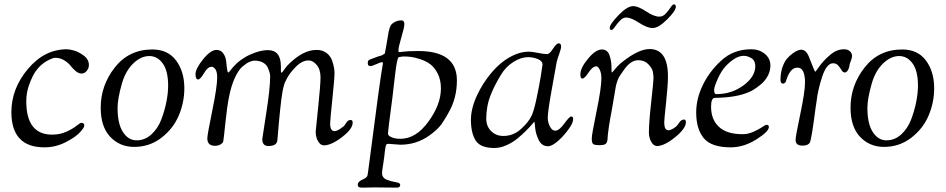

<svg xmlns="http://www.w3.org/2000/svg" viewBox="-20 -661 4319 877"><path d="M32 -149Q32 -256 107.5 -346Q183 -436 286 -436Q296 -436 317 -430.5Q338 -425 362 -407.5Q386 -390 386 -364Q386 -349 376 -337Q366 -325 353 -325Q339 -325 325.5 -336.5Q312 -348 302 -361Q292 -374 273.5 -385.5Q255 -397 231 -397Q223 -397 203.5 -387.5Q184 -378 166 -362Q156 -353 143 -335.5Q130 -318 115 -279Q100 -240 100 -199Q100 -46 218 -46Q254 -46 283.5 -59.5Q313 -73 329.5 -86.5Q346 -100 352 -100Q365 -100 365 -87Q365 -78 344 -55.5Q323 -33 278 -10.5Q233 12 183 12Q32 12 32 -149Z M440 -169Q440 -271 504.5 -353Q569 -435 676 -435Q747 -435 784.5 -384.5Q822 -334 822 -258Q822 -193 796.5 -133Q771 -73 717 -31.5Q663 10 593 10Q527 10 483.5 -36Q440 -82 440 -169ZM517 -168Q517 -96 541.5 -58Q566 -20 604 -20Q642 -20 671.5 -47Q701 -74 716.5 -114.5Q732 -155 740 -195.5Q748 -236 748 -270Q748 -337 723.5 -371Q699 -405 662 -405Q624 -405 589 -371.5Q554 -338 537 -280Q517 -210 517 -168Z M873 -322Q873 -347 907.5 -390Q942 -433 969 -433Q989 -433 1000 -417Q1011 -401 1013 -381.5Q1015 -362 1017 -346Q1019 -330 1023 -330Q1025 -330 1029.5 -336Q1034 -342 1043 -352.5Q1052 -363 1064.5 -374.5Q1077 -386 1098.5 -399Q1120 -412 1146 -421Q1177 -432 1204 -432Q1263 -432 1263 -358V-337Q1263 -329 1265 -329Q1268 -329 1272 -334.5Q1276 -340 1284 -351Q1292 -362 1302 -371Q1366 -433 1426 -433Q1453 -433 1471.5 -419Q1490 -405 1497 -384Q1504 -363 1506 -350Q1508 -337 1508 -327Q1508 -303 1498 -207.5Q1488 -112 1488 -97Q1488 -62 1508 -62Q1516 -62 1526.5 -68Q1537 -74 1544 -80L1551 -85Q1554 -89 1558.5 -95.5Q1563 -102 1565 -105Q1567 -108 1571.5 -110.5Q1576 -113 1581 -113Q1591 -113 1591 -101Q1591 -72 1542 -34.5Q1493 3 1459 3Q1444 3 1433 -15.5Q1422 -34 1422 -60Q1422 -64 1433 -168Q1444 -272 1444 -308Q1444 -344 1426.5 -364.5Q1409 -385 1390 -385Q1360 -385 1332 -356.5Q1304 -328 1291.5 -304.5Q1279 -281 1277 -271Q1270 -247 1265 -207Q1260 -167 1253.5 -96.5Q1247 -26 1247 -21Q1245 6 1206 6Q1178 6 1178 -26Q1178 -30 1196 -143.5Q1214 -257 1214 -313Q1214 -320 1211.5 -329.5Q1209 -339 1203 -352.5Q1197 -366 1181.5 -375Q1166 -384 1143 -384Q1132 -384 1118.5 -378Q1105 -372 1087 -356.5Q1069 -341 1052.5 -305Q1036 -269 1026 -218Q1017 -173 1009.5 -100Q1002 -27 1000 -17Q999 -8 987.5 -1.5Q976 5 962 5Q927 5 927 -29Q927 -46 949.5 -155Q972 -264 972 -307Q972 -333 964 -344.5Q956 -356 946 -356Q929 -356 912 -327Q895 -298 885 -298Q873 -298 873 -322Z M1614 183Q1614 169 1634.5 160Q1655 151 1658 142Q1660 137 1664 103Q1718 -317 1729 -370V-372Q1729 -377 1724 -377Q1719 -377 1699 -368Q1679 -359 1673 -359Q1660 -359 1660 -371V-375Q1660 -384 1667 -388Q1679 -393 1690.5 -397Q1702 -401 1708.5 -403.5Q1715 -406 1720.5 -407Q1726 -408 1729 -411Q1732 -414 1734.5 -414Q1737 -414 1738 -419Q1739 -424 1739.5 -425.5Q1740 -427 1741.5 -436Q1743 -445 1744 -450Q1747 -466 1750.5 -488Q1754 -510 1755.5 -517.5Q1757 -525 1760.5 -535.5Q1764 -546 1769.5 -551Q1775 -556 1784 -561Q1798 -568 1813 -568Q1827 -568 1827 -551Q1827 -536 1813.5 -491Q1800 -446 1800 -432V-428Q1800 -423 1805 -423Q1807 -423 1817.5 -424.5Q1828 -426 1847 -427Q1866 -428 1890 -428Q2067 -428 2067 -294Q2067 -211 2028 -145Q2026 -141 2020.5 -131.5Q2015 -122 2012.5 -118.5Q2010 -115 2005 -106.5Q2000 -98 1996.5 -93.5Q1993 -89 1986.5 -81.5Q1980 -74 1974 -68.5Q1968 -63 1959.5 -56Q1951 -49 1941 -42Q1882 0 1809 0Q1801 0 1781.5 -2Q1762 -4 1755 -4Q1746 -4 1743.5 1Q1741 6 1738 30Q1736 46 1735 56Q1734 67 1731 84.5Q1728 102 1726.5 113.5Q1725 125 1725 129Q1725 151 1746 159.5Q1767 168 1787.5 171Q1808 174 1808 183Q1808 196 1794 196Q1776 196 1741.5 195.5Q1707 195 1694 195Q1682 195 1663.5 195.5Q1645 196 1640 196H1631Q1614 196 1614 183ZM1752 -51Q1752 -47 1756 -42Q1760 -37 1774 -32Q1788 -27 1809 -27Q1880 -27 1937 -105.5Q1994 -184 1994 -257Q1994 -296 1979.5 -324.5Q1965 -353 1945.5 -367.5Q1926 -382 1900 -390.5Q1874 -399 1857.5 -401Q1841 -403 1826 -403Q1817 -403 1810.5 -401.5Q1804 -400 1802 -400Q1794 -400 1785 -323L1772 -212Q1752 -62 1752 -51Z M2131 -114Q2131 -187 2187 -277Q2247 -371 2322 -407Q2359 -425 2395 -425Q2410 -425 2436.5 -419.5Q2463 -414 2480 -414Q2490 -414 2506 -438.5Q2522 -463 2532 -463Q2543 -463 2543 -448Q2543 -439 2534.5 -415Q2526 -391 2523 -379Q2522 -375 2500 -251Q2482 -152 2482 -123Q2482 -102 2492 -83Q2502 -64 2516 -64Q2534 -64 2557.5 -96.5Q2581 -129 2589 -129Q2598 -129 2598 -118Q2598 -100 2580 -75Q2559 -44 2530.5 -18.5Q2502 7 2483 7Q2455 7 2441 -21Q2427 -49 2424.5 -77Q2422 -105 2421 -105Q2420 -105 2409.5 -92.5Q2399 -80 2381.5 -62.5Q2364 -45 2342.5 -27.5Q2321 -10 2293 2.5Q2265 15 2238 15Q2174 15 2152.5 -19.5Q2131 -54 2131 -114ZM2201 -120Q2201 -84 2223.5 -62Q2246 -40 2279 -40Q2325 -40 2359.5 -71.5Q2394 -103 2407 -130Q2418 -151 2430.5 -210Q2443 -269 2450.5 -315Q2458 -361 2458 -365Q2458 -383 2436 -391.5Q2414 -400 2392 -400Q2360 -400 2325 -378Q2290 -356 2268 -319Q2216 -233 2206 -174Q2201 -144 2201 -120Z M2765 -534Q2765 -550 2805 -591.5Q2845 -633 2872 -633Q2895 -633 2931 -609Q2967 -585 2992 -585Q3008 -585 3021 -599Q3034 -613 3043 -627Q3052 -641 3058 -641Q3067 -641 3067 -630Q3067 -612 3027.5 -572.5Q2988 -533 2961 -533Q2936 -533 2899 -557Q2862 -581 2841 -581Q2825 -581 2811.5 -566.5Q2798 -552 2788.5 -538Q2779 -524 2773 -524Q2765 -524 2765 -534ZM2631 -321Q2631 -351 2666 -393Q2701 -435 2729 -435Q2755 -435 2764 -408.5Q2773 -382 2773 -356Q2773 -330 2775 -330Q2777 -330 2781.5 -336Q2786 -342 2797.5 -355Q2809 -368 2825 -380Q2898 -437 2947 -437Q3031 -437 3031 -312Q3031 -272 3022.5 -193Q3014 -114 3014 -102Q3014 -66 3033 -66Q3041 -66 3051 -71.5Q3061 -77 3067 -82L3073 -88Q3076 -91 3080.5 -98Q3085 -105 3087.5 -107.5Q3090 -110 3094.5 -112.5Q3099 -115 3104 -115Q3113 -115 3113 -103Q3113 -74 3063.5 -34Q3014 6 2981 6Q2966 6 2955 -12.5Q2944 -31 2944 -57Q2944 -100 2954.5 -195Q2965 -290 2965 -304Q2965 -318 2962 -333.5Q2959 -349 2941.5 -367.5Q2924 -386 2895 -386Q2861 -386 2830 -342Q2816 -322 2810 -313Q2804 -304 2799 -288.5Q2794 -273 2792.5 -264Q2791 -255 2785.5 -222.5Q2780 -190 2775 -161Q2766 -114 2761.5 -84.5Q2757 -55 2756.5 -46.5Q2756 -38 2755.5 -32.5Q2755 -27 2755 -24Q2753 -8 2745.5 -3Q2738 2 2718 2Q2696 2 2689.5 -3Q2683 -8 2683 -29Q2683 -46 2705 -153Q2727 -260 2727 -303Q2727 -327 2719.5 -342.5Q2712 -358 2704 -358Q2687 -358 2668.5 -330Q2650 -302 2640 -302Q2631 -302 2631 -321Z M3160 -147Q3160 -210 3190 -272Q3220 -334 3273 -383Q3329 -436 3412 -436Q3448 -436 3473.5 -415Q3499 -394 3499 -362Q3499 -337 3487 -314.5Q3475 -292 3457 -277Q3439 -262 3425.5 -253.5Q3412 -245 3402 -241Q3344 -215 3245 -214Q3228 -214 3228 -173Q3228 -115 3264 -81.5Q3300 -48 3372 -48Q3397 -48 3421.5 -59Q3446 -70 3461.5 -80.5Q3477 -91 3480 -91Q3492 -91 3492 -81Q3492 -60 3434.5 -24Q3377 12 3318 12Q3229 12 3194.5 -30Q3160 -72 3160 -147ZM3242 -251Q3242 -231 3251 -231Q3322 -231 3376 -271Q3430 -311 3430 -359Q3430 -384 3412.5 -395Q3395 -406 3377 -406Q3340 -406 3295 -359Q3275 -338 3258.5 -301Q3242 -264 3242 -251Z M3545 -296Q3545 -328 3554 -354Q3563 -380 3575.5 -394Q3588 -408 3602 -418Q3616 -428 3625.5 -431Q3635 -434 3639 -434Q3663 -434 3676 -399Q3701 -333 3704 -333Q3705 -333 3723 -358.5Q3741 -384 3771.5 -410Q3802 -436 3835 -436Q3853 -436 3862.5 -426.5Q3872 -417 3872 -405Q3872 -397 3866.5 -383Q3861 -369 3861 -368L3860 -360Q3858 -351 3856 -346Q3854 -341 3849.5 -335.5Q3845 -330 3839 -330Q3830 -330 3824 -340.5Q3818 -351 3809 -361.5Q3800 -372 3785 -372Q3756 -372 3736 -312Q3716 -252 3710 -199L3705 -166Q3687 -25 3679 -9Q3669 4 3649 4H3644Q3614 4 3614 -22Q3614 -38 3635.5 -140Q3657 -242 3657 -284Q3657 -352 3623 -352Q3605 -352 3593 -337.5Q3581 -323 3575 -304.5Q3569 -286 3568 -285Q3562 -279 3557 -279Q3545 -279 3545 -296Z M3865 -169Q3865 -271 3929.5 -353Q3994 -435 4101 -435Q4172 -435 4209.5 -384.5Q4247 -334 4247 -258Q4247 -193 4221.5 -133Q4196 -73 4142 -31.5Q4088 10 4018 10Q3952 10 3908.5 -36Q3865 -82 3865 -169ZM3942 -168Q3942 -96 3966.5 -58Q3991 -20 4029 -20Q4067 -20 4096.5 -47Q4126 -74 4141.5 -114.5Q4157 -155 4165 -195.5Q4173 -236 4173 -270Q4173 -337 4148.5 -371Q4124 -405 4087 -405Q4049 -405 4014 -371.5Q3979 -338 3962 -280Q3942 -210 3942 -168Z"/></svg>

Font: OFL Sorts Mill Goudy TT
Style: Italic
Weight: 500
Italic angle: -6°
Version: Version 003.000